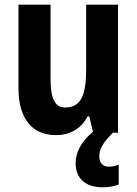

<svg xmlns="http://www.w3.org/2000/svg" viewBox="-20 -567 585 820"><path d="M404 103C404 70 418 44 462 0H484V-547H348V-275C348 -167 330 -108 258 -108C214 -108 196 -148 196 -228V-547H59V-190C59 -61 116 10 219 10C278 10 326 -16 354 -70H361L377 -4C325 39 303 86 303 129C303 195 344 233 420 233C449 233 471 227 487 221V136C477 140 464 145 446 145C420 145 404 129 404 103Z"/></svg>

Font: Noto Sans Hebrew Condensed
Style: Bold
Weight: 700
Width: 3
Designer: Monotype Design Team
Foundry: Monotype Imaging Inc.
Version: Version 2.004